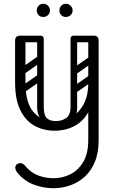

<svg xmlns="http://www.w3.org/2000/svg" viewBox="-20 -689 621 1018"><path d="M264 309Q211 309 159.5 290Q108 271 71 225Q61 212 61 200Q61 189 70 182Q78 176 87 176Q103 176 115 192Q144 227 183 241.5Q222 256 264 256Q310 256 352 235.5Q394 215 421 170Q448 125 448 54V-474Q448 -500 476 -500Q503 -500 503 -474V54Q503 122 482.5 170.5Q462 219 427.5 249.5Q393 280 350.5 294.5Q308 309 264 309ZM270 4Q211 4 163.5 -22Q116 -48 88 -104.5Q60 -161 60 -251H115Q115 -144 157.5 -95Q200 -46 270 -46Q316 -46 356.5 -67.5Q397 -89 422.5 -134.5Q448 -180 448 -251H483Q483 -161 454 -104.5Q425 -48 377 -22Q329 4 270 4ZM88 -225Q60 -225 60 -251V-474Q60 -500 88 -500Q115 -500 115 -474V-251Q115 -225 88 -225ZM194 -500Q212 -500 212 -482V-120Q212 -104 194 -104Q177 -104 177 -121V-483Q177 -500 194 -500ZM371 -500Q389 -500 389 -482V-120Q389 -104 371 -104Q354 -104 354 -121V-483Q354 -500 371 -500ZM276 -47 287 -28Q177 -28 177 -121V-219H212V-124Q212 -79 228 -63Q244 -47 276 -47ZM276 -47Q308 -47 331 -63Q354 -79 354 -124V-219H389V-111Q389 -74 352.5 -51Q316 -28 266 -28ZM72 -483Q72 -500 89 -500H192Q211 -500 211 -483Q211 -465 193 -465H90Q72 -465 72 -483ZM356 -483Q356 -500 373 -500H476Q495 -500 495 -483Q495 -465 477 -465H374Q356 -465 356 -483ZM117 -303Q102 -292 93 -306Q89 -311 88.5 -318Q88 -325 96 -331L173 -385Q188 -395 198 -381Q202 -375 201.5 -368.5Q201 -362 194 -357ZM117 -205Q102 -194 93 -208Q89 -213 88.5 -220Q88 -227 96 -233L173 -287Q188 -297 198 -283Q202 -277 201.5 -270.5Q201 -264 194 -259ZM394 -303Q379 -292 370 -306Q366 -311 365.5 -318Q365 -325 373 -331L450 -385Q465 -395 475 -381Q479 -375 478.5 -368.5Q478 -362 471 -357ZM394 -205Q379 -194 370 -208Q366 -213 365.5 -220Q365 -227 373 -233L450 -287Q465 -297 475 -283Q479 -277 478.5 -270.5Q478 -264 471 -259ZM329 -599Q314 -599 304.5 -609Q295 -619 295 -634Q295 -648 304.5 -658.5Q314 -669 329 -669Q344 -669 354.5 -658.5Q365 -648 365 -634Q365 -619 354.5 -609Q344 -599 329 -599ZM209 -599Q194 -599 184.5 -609Q175 -619 175 -634Q175 -648 184.5 -658.5Q194 -669 209 -669Q224 -669 234.5 -658.5Q245 -648 245 -634Q245 -619 234.5 -609Q224 -599 209 -599Z"/></svg>

Font: Agu Display Uzo
Style: Regular
Weight: 400
Designer: Oluwaseun Badejo
Version: Version 1.103